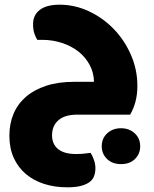

<svg xmlns="http://www.w3.org/2000/svg" viewBox="-20 -489 658 819"><path d="M20 90Q20 39 37.5 -3Q55 -45 90 -75.5Q125 -106 176.5 -123Q228 -140 296 -140H381Q380 -180 362 -213Q344 -246 314 -269.5Q284 -293 244 -306Q204 -319 161 -319H139Q132 -330 126.5 -346.5Q121 -363 121 -386Q121 -425 150 -447Q179 -469 234 -469Q299 -469 359 -441Q419 -413 465 -365.5Q511 -318 538.5 -255Q566 -192 566 -123Q566 -85 557.5 -54Q549 -23 535 0H310Q256 0 229 24Q202 48 202 88Q202 126 228 147Q254 168 304 168Q324 168 337.5 166.5Q351 165 366 163Q374 174 380.5 192.5Q387 211 387 228Q387 246 381.5 261.5Q376 277 362 287.5Q348 298 325 304Q302 310 267 310Q213 310 168 295.5Q123 281 90 253Q57 225 38.5 184Q20 143 20 90ZM496 211Q459 211 436.5 189Q414 167 414 135Q414 101 437.5 79.5Q461 58 496 58Q531 58 554.5 79.5Q578 101 578 135Q578 167 556 189Q534 211 496 211Z"/></svg>

Font: Baloo Bhaijaan
Style: Regular
Weight: 400
Designer: Devika Bhansali and Ek Type
Foundry: Ek Type
Version: Version 1.443;PS 1.000;hotconv 16.6.51;makeotf.lib2.5.65220;